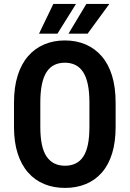

<svg xmlns="http://www.w3.org/2000/svg" viewBox="-20 -921 643 951"><path d="M552.7 -412.1V-292.5Q552.7 -217.3 535.2 -160.6Q517.6 -104 484.4 -66.2Q451.2 -28.3 404.8 -9.3Q358.4 9.8 302.2 9.8Q245.6 9.8 199.2 -9.3Q152.8 -28.3 119.4 -66.2Q85.9 -104 67.6 -160.6Q49.3 -217.3 49.3 -292.5V-412.1Q49.3 -488.8 67.4 -546.4Q85.4 -604 118.9 -642.6Q152.3 -681.2 198.7 -700.9Q245.1 -720.7 301.3 -720.7Q357.9 -720.7 404.1 -700.9Q450.2 -681.2 483.6 -642.6Q517.1 -604 534.9 -546.4Q552.7 -488.8 552.7 -412.1ZM422.9 -292.5V-413.1Q422.9 -465.3 415 -502.9Q407.2 -540.5 391.6 -564.2Q376 -587.9 353.3 -599.1Q330.6 -610.4 301.3 -610.4Q271.5 -610.4 248.8 -599.1Q226.1 -587.9 210.7 -564.2Q195.3 -540.5 187.5 -502.9Q179.7 -465.3 179.7 -413.1V-292.5Q179.7 -241.2 187.5 -204.6Q195.3 -168 211.2 -145Q227.1 -122.1 249.8 -111.1Q272.5 -100.1 302.2 -100.1Q331.5 -100.1 354.2 -111.1Q377 -122.1 392.3 -145Q407.7 -168 415.3 -204.6Q422.9 -241.2 422.9 -292.5ZM319.3 -754.4 407.7 -901.4H521.5L414.1 -754.4ZM173.3 -754.4 244.1 -901.4H356.4L264.6 -754.4Z"/></svg>

Font: Roboto Condensed SemiBold
Style: Regular
Weight: 600
Designer: Christian Robertson
Foundry: Google
Version: Version 3.008; 2023